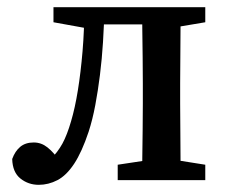

<svg xmlns="http://www.w3.org/2000/svg" viewBox="-20 -502 633 535"><path d="M88 13Q59 13 37 -4.5Q15 -22 14 -59Q22 -81 36.5 -93Q51 -105 74 -105Q95 -105 112 -91.5Q129 -78 146 -54L143 -44H120L118 -55Q141 -78 154 -102Q167 -126 178 -164Q189 -201 197 -250.5Q205 -300 210 -359Q215 -418 215 -482H271Q270 -432 267 -384.5Q264 -337 258.5 -293Q253 -249 245.5 -209Q238 -169 227 -135Q208 -78 186.5 -45.5Q165 -13 140 0Q115 13 88 13ZM129 -440V-482H238V-423H223ZM238 -434V-482H423V-434ZM308 0V-43L414 -59H451L552 -43V0ZM376 0Q376 -26 376.5 -63Q377 -100 377.5 -140Q378 -180 378 -213V-270Q378 -303 377.5 -343Q377 -383 376.5 -420.5Q376 -458 376 -482H484Q483 -458 483 -420.5Q483 -383 482.5 -343Q482 -303 482 -270V-213Q482 -180 482.5 -140Q483 -100 483 -63Q483 -26 484 0ZM431 -423V-482H552V-440L451 -423Z"/></svg>

Font: Source Serif 4 18pt Medium
Style: Regular
Weight: 500
Designer: Frank Grießhammer
Foundry: Adobe Systems Incorporated
Version: Version 4.004;hotconv 1.0.116;makeotfexe 2.5.65601